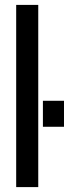

<svg xmlns="http://www.w3.org/2000/svg" viewBox="-20 -763 281 783"><path d="M46 0V-743H136V0ZM155 -246V-352H241V-246Z"/></svg>

Font: Saira ExtraCondensed SemiBold
Style: Regular
Weight: 600
Width: 2
Designer: Hector Gatti with collaboration of the Omnibus-Type team
Foundry: Omnibus-Type
Version: Version 1.101